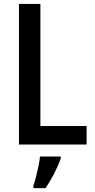

<svg xmlns="http://www.w3.org/2000/svg" viewBox="-20 -734 484 975"><path d="M419.9 0H76.2V-713.9H185.1V-94.2H419.9ZM149.4 221.2V209.5Q156.2 189.9 163.1 163.3Q169.9 136.7 175.5 109.4Q181.2 82 183.1 61H288.6V70.3Q273.9 111.3 253.4 150.6Q232.9 189.9 211.4 221.2Z"/></svg>

Font: Open Sans
Style: Regular
Weight: 600
Width: 3
Foundry: Ascender Corporation
Version: Version 1.000